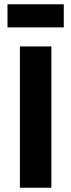

<svg xmlns="http://www.w3.org/2000/svg" viewBox="-20 -877 333 897"><path d="M73 0V-660H220V0ZM15 -749V-857H278V-749Z"/></svg>

Font: Bricolage Grotesque 96pt ExtraBold
Style: Bold
Weight: 700
Version: Version 1.001;gftools[0.9.33.dev8+g029e19f]